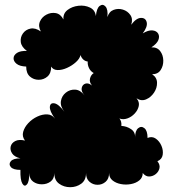

<svg xmlns="http://www.w3.org/2000/svg" viewBox="-20 -750 744 799"><path d="M65 -43Q35 -43 25 -55Q15 -67 25 -79Q35 -91 65 -91Q40 -97 30.5 -111.5Q21 -126 24.5 -140.5Q28 -155 43.5 -163Q59 -171 84 -165Q71 -182 76.5 -201.5Q82 -221 98 -238Q114 -255 135.5 -265Q157 -275 177 -274Q197 -273 209 -256Q186 -288 187.5 -305.5Q189 -323 206.5 -320Q224 -317 248 -285Q230 -308 233.5 -329.5Q237 -351 254 -364.5Q271 -378 292.5 -377Q314 -376 332 -353Q317 -370 320 -384Q323 -398 335.5 -402Q348 -406 363 -394Q351 -408 354.5 -423Q358 -438 370 -446Q357 -453 350.5 -466.5Q344 -480 345 -494Q335 -495 327 -502Q319 -509 315 -521Q312 -506 296 -491.5Q280 -477 259 -467.5Q238 -458 219.5 -458.5Q201 -459 193 -473Q193 -445 177.5 -431.5Q162 -418 141 -418Q120 -418 104.5 -431.5Q89 -445 89 -473Q62 -474 49 -484.5Q36 -495 36.5 -508Q37 -521 51 -530Q65 -539 92 -538Q69 -555 66.5 -575Q64 -595 75.5 -611Q87 -627 107 -631Q127 -635 150 -619Q138 -641 146 -660Q154 -679 173 -689Q192 -699 212 -695.5Q232 -692 244 -669Q242 -694 261 -708.5Q280 -723 306.5 -726Q333 -729 354.5 -718.5Q376 -708 379 -683Q382 -716 395 -725.5Q408 -735 419 -723Q430 -711 427 -679Q434 -702 453 -709Q472 -716 491.5 -710Q511 -704 522.5 -687.5Q534 -671 526 -647Q547 -675 566.5 -675.5Q586 -676 590.5 -657.5Q595 -639 574 -611Q597 -625 614 -623.5Q631 -622 638 -610.5Q645 -599 639 -583.5Q633 -568 610 -553Q634 -554 646.5 -537.5Q659 -521 659.5 -498.5Q660 -476 648.5 -458.5Q637 -441 613 -441Q633 -428 633.5 -406Q634 -384 621 -364.5Q608 -345 588 -336.5Q568 -328 548 -341Q561 -326 557.5 -309Q554 -292 540.5 -277.5Q527 -263 509.5 -257Q492 -251 477 -257Q487 -245 485 -226Q507 -225 525.5 -212.5Q544 -200 542 -176Q542 -206 555 -216.5Q568 -227 581 -216.5Q594 -206 594 -176Q613 -184 628.5 -173Q644 -162 652 -143Q660 -124 657 -105.5Q654 -87 635 -79Q647 -64 643.5 -49.5Q640 -35 628 -25.5Q616 -16 601 -15.5Q586 -15 574 -30Q574 -11 560 0.5Q546 12 525 16Q504 20 483 16Q462 12 448 0.5Q434 -11 434 -30Q434 -6 419.5 6.5Q405 19 386 19Q367 19 352.5 6.5Q338 -6 338 -30Q338 0 318 14.5Q298 29 272 29Q246 29 226 14.5Q206 0 206 -30Q206 -6 190.5 5.5Q175 17 154 17Q133 17 117.5 5.5Q102 -6 102 -30Q102 6 92 17.5Q82 29 73 14Q64 -1 65 -43Z"/></svg>

Font: Rubik Bubbles
Style: Regular
Weight: 400
Designer: Hubert and Fischer, NaN
Foundry: Hubert and Fischer, NaN
Version: Version 2.200